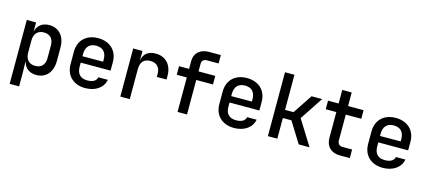

<svg xmlns="http://www.w3.org/2000/svg" viewBox="-64 -1334 4728 2119"><g transform="rotate(15 2300.0 -275.0)"><path d="M342 -560C263 -560 208 -518 192 -448H191V-550H85V180H193V23L190 -102H193C208 -32 264 10 342 10C452 10 523 -70 523 -198V-353C523 -480 451 -560 342 -560ZM415 -203C415 -126 374 -84 304 -84C235 -84 193 -128 193 -205V-346C193 -422 235 -466 304 -466C374 -466 415 -424 415 -347Z M1123 -347C1123 -476 1035 -560 900 -560C765 -560 678 -476 678 -347V-203C678 -75 765 10 900 10C1017 10 1104 -50 1120 -143H1012C1003 -100 963 -78 901 -78C823 -78 782 -121 782 -203V-249H1123ZM782 -347C782 -428 823 -474 900 -474C977 -474 1018 -429 1018 -348V-323L782 -322Z M1557 -560C1473 -560 1419 -518 1409 -445H1407V-550H1301V0H1409V-343C1409 -424 1448 -466 1520 -466C1594 -466 1634 -423 1634 -347V-314H1745V-356C1745 -481 1671 -560 1557 -560Z M2063 0V-394H2254V-492H2063V-580C2063 -614 2084 -634 2121 -634H2254V-730H2120C2018 -730 1955 -673 1955 -581V-492H1840V-394H1955V0Z M2823 -347C2823 -476 2735 -560 2600 -560C2465 -560 2378 -476 2378 -347V-203C2378 -75 2465 10 2600 10C2717 10 2804 -50 2820 -143H2712C2703 -100 2663 -78 2601 -78C2523 -78 2482 -121 2482 -203V-249H2823ZM2482 -347C2482 -428 2523 -474 2600 -474C2677 -474 2718 -429 2718 -348V-323L2482 -322Z M3095 0V-236H3193L3339 0H3463L3285 -286L3460 -550H3339L3192 -329H3095V-730H2987V0Z M3923 0V-98H3812C3778 -98 3756 -122 3756 -157V-452H3933V-550H3756V-705H3648V-550H3527V-452H3648V-156C3648 -60 3710 0 3807 0Z M4523 -347C4523 -476 4435 -560 4300 -560C4165 -560 4078 -476 4078 -347V-203C4078 -75 4165 10 4300 10C4417 10 4504 -50 4520 -143H4412C4403 -100 4363 -78 4301 -78C4223 -78 4182 -121 4182 -203V-249H4523ZM4182 -347C4182 -428 4223 -474 4300 -474C4377 -474 4418 -429 4418 -348V-323L4182 -322Z"/></g></svg>

Font: Tekne LDO SemiBold
Style: Regular
Weight: 600
Monospace: yes
Designer: Alessio Laiso, Mario Rullo, Paolo Rosset
Foundry: Alessio Laiso
Version: Version 1.000;hotconv 1.0.109;makeotfexe 2.5.65596